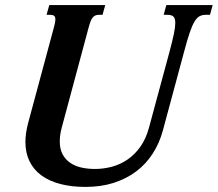

<svg xmlns="http://www.w3.org/2000/svg" viewBox="-20 -736 870 767"><path d="M630.9 -215.8Q617.2 -164.6 590.3 -122.8Q563.5 -81.1 524.4 -51.5Q485.4 -22 434.3 -5.6Q383.3 10.7 321.3 10.7Q265.1 10.7 220.7 -1Q176.3 -12.7 145.3 -35.4Q114.3 -58.1 97.9 -91.8Q81.5 -125.5 81.5 -169.4Q81.5 -203.6 92.8 -246.1L194.8 -624.5Q197.8 -635.7 199.5 -644Q201.2 -652.3 201.2 -658.7Q201.2 -668.5 196.3 -672.6Q191.4 -676.8 180.7 -676.8H166L176.8 -715.8H400.4L389.6 -676.8H375Q366.2 -676.8 360.1 -673.8Q354 -670.9 349.4 -664.8Q344.7 -658.7 341.1 -648.7Q337.4 -638.7 333.5 -624L227.1 -228Q222.7 -211.9 220.7 -198Q218.8 -184.1 218.8 -171.4Q218.8 -139.6 230.5 -118.7Q242.2 -97.7 261.7 -84.7Q281.2 -71.8 306.4 -66.4Q331.5 -61 358.9 -61Q394 -61 427.5 -70.1Q460.9 -79.1 489.7 -98.9Q518.6 -118.7 540.8 -149.9Q563 -181.2 575.2 -226.1L657.7 -531.2Q668.9 -573.2 674.6 -600.6Q680.2 -627.9 680.2 -644Q680.2 -663.6 672.4 -670.2Q664.6 -676.8 648.9 -676.8H633.8L644.5 -715.8H829.6L818.8 -676.8H801.8Q787.6 -676.8 777.1 -671.1Q766.6 -665.5 757.1 -649.9Q747.6 -634.3 737.8 -605.5Q728 -576.7 715.8 -530.8Z"/></svg>

Font: Arian AMU Serif
Style: Bold Italic
Weight: 700
Italic angle: -15°
Designer: Ruben Hakobyan (Tarumian)
Foundry: Ruben Hakobyan (Tarumian)
Version: Version 1.002